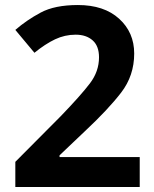

<svg xmlns="http://www.w3.org/2000/svg" viewBox="-20 -744 612 764"><path d="M536 0V-119H217V-126L318 -222Q410 -308 462 -375.5Q514 -443 514 -531Q514 -615 454 -669.5Q394 -724 290 -724Q198 -724 142 -694Q86 -664 41 -625L117 -534Q160 -569 199 -587.5Q238 -606 281 -606Q323 -606 348.5 -583.5Q374 -561 374 -516Q374 -460 338 -412.5Q302 -365 222 -282L41 -100V0Z"/></svg>

Font: Noto Sans UI
Style: Bold
Weight: 700
Designer: Monotype Design Team
Foundry: Monotype Imaging Inc.
Version: Version 1.901